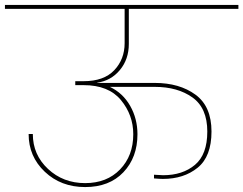

<svg xmlns="http://www.w3.org/2000/svg" viewBox="-55 -760 986 778"><path d="M-35 -724V-740H911V-724H467V-582Q467 -520 431 -476.5Q395 -433 339 -425V-424H572Q672 -424 737 -376.5Q802 -329 802 -227Q802 -126 746 -80.5Q690 -35 605 -35Q593 -35 569 -37V-52Q595 -50 606 -50Q685 -50 735 -92Q785 -134 785 -227Q785 -322 725 -365Q665 -408 572 -408H390Q443 -383 472.5 -331Q502 -279 502 -216Q502 -122 445 -62Q388 -2 290 -2Q192 -2 126.5 -64Q61 -126 61 -217H78Q78 -133 139.5 -75.5Q201 -18 290 -18Q378 -18 431.5 -73.5Q485 -129 485 -216Q485 -294 435 -354.5Q385 -415 284 -415H250V-431H284Q366 -431 408 -475.5Q450 -520 450 -585V-724Z"/></svg>

Font: SVN-Poppins Thin
Style: Regular
Weight: 100
Designer: Ninad Kale (Devanagari), Jonny Pinhorn (Latin)
Foundry: Indian Type Foundry
Version: Version 3.002 2017